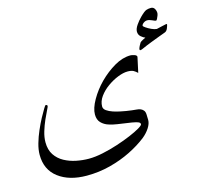

<svg xmlns="http://www.w3.org/2000/svg" viewBox="-119 -825 1218 1131"><g transform="rotate(-15 490.5 -259.5)"><path d="M743.7 -430.7 723.6 -337.9Q711.9 -349.1 700 -355.7Q688 -362.3 664.1 -362.3Q638.7 -362.3 605.2 -349.1Q571.8 -335.9 540 -313.2Q508.3 -290.5 487.5 -261.7Q466.8 -232.9 466.8 -201.7Q466.8 -186.5 482.4 -175.5Q498 -164.6 520.3 -157.2Q542.5 -149.9 563.7 -145.8Q585 -141.6 596.2 -139.6Q632.8 -133.8 659.4 -131.8Q686 -129.9 698.7 -114.7Q706.1 -106.9 707.3 -91.6Q708.5 -76.2 708.5 -55.2Q708.5 -32.7 692.1 -7.3Q675.8 18.1 649.9 39.1Q606 73.7 546.6 103.3Q487.3 132.8 418.5 150.6Q349.6 168.5 275.4 168.5Q168.9 168.5 103.3 118.9Q37.6 69.3 37.6 -22Q37.6 -53.2 48.1 -90.1Q58.6 -127 74.5 -163.3Q90.3 -199.7 106.4 -229.7Q122.6 -259.8 133.8 -277.8Q145 -295.9 146.5 -295.9Q157.7 -295.9 157.7 -287.6Q157.7 -284.2 147.5 -263.9Q137.2 -243.7 123.8 -213.4Q110.4 -183.1 100.1 -149.2Q89.8 -115.2 89.8 -84.5Q89.8 -38.1 110.4 -7.3Q130.9 23.4 164.1 41.5Q197.3 59.6 236.3 67.4Q275.4 75.2 313 75.2Q351.6 75.2 397.9 65.4Q444.3 55.7 490.7 40.5Q537.1 25.4 575.7 9Q614.3 -7.3 637.7 -21.2Q661.1 -35.2 661.1 -42Q661.1 -50.3 651.6 -55.2Q642.1 -60.1 613 -65.2Q584 -70.3 525.9 -78.1Q501.5 -81.5 475.3 -89.8Q449.2 -98.1 431.4 -116.5Q413.6 -134.8 413.6 -167Q413.6 -204.6 442.1 -254.6Q470.7 -304.7 512.7 -347.2Q556.6 -391.1 606.9 -420.4Q657.2 -449.7 706.1 -449.7Q713.4 -449.7 728.5 -445.1Q743.7 -440.4 743.7 -430.7ZM961.4 -569.3Q961.4 -565.4 954.6 -547.9Q947.8 -530.3 933.6 -526.4Q925.3 -523.9 899.7 -513.9Q874 -503.9 845.2 -493.2Q811 -480 793.9 -471.9Q776.9 -463.9 771.5 -463.9Q766.1 -463.9 766.1 -469.7Q766.1 -475.1 772.9 -489Q779.8 -502.9 783.2 -507.3Q787.1 -512.2 799.8 -519Q812.5 -525.9 817.9 -527.8Q807.1 -531.2 793 -543.2Q778.8 -555.2 778.8 -574.7Q778.8 -591.8 793.9 -613.8Q809.1 -635.7 825.7 -652.3Q853 -679.7 866.2 -684.1Q879.4 -688.5 893.6 -688.5Q909.2 -688.5 916.5 -676Q923.8 -663.6 923.8 -649.4Q923.8 -644.5 920.4 -634.5Q917 -624.5 912.4 -616.2Q907.7 -607.9 904.8 -607.9Q899.9 -607.9 883.5 -615.7Q867.2 -623.5 854.5 -623.5Q842.3 -623.5 831.3 -615.2Q820.3 -606.9 820.3 -598.6Q820.3 -595.7 833.5 -586.4Q846.7 -577.1 864.7 -568.8Q882.8 -560.5 896.5 -559.6Q913.6 -564 933.3 -568.1Q953.1 -572.3 957 -573.2Q961.4 -574.2 961.4 -569.3Z"/></g></svg>

Font: Scheherazade New Rohingya
Style: Regular
Weight: 400
Designer: SIL International
Foundry: SIL International
Version: Version 3.000 ; LngRng